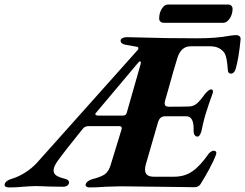

<svg xmlns="http://www.w3.org/2000/svg" viewBox="-87 -817 1075 842"><path d="M-66 -11Q-63 -19 -55.5 -24Q-48 -29 -35 -33Q-5 -42 24.5 -61Q54 -80 75 -103L517 -598Q520 -601 520 -605Q520 -611 512 -612L462 -621Q442 -625 442 -639Q442 -646 450 -650Q458 -654 470 -654L555 -652Q619 -650 642 -650L778 -649Q860 -649 919 -660Q938 -663 949 -663Q958 -663 963.5 -658Q969 -653 968 -643Q960 -560 946 -513Q943 -504 937.5 -499Q932 -494 926 -494Q913 -494 912 -510Q909 -562 899 -582Q879 -614 834 -614H749Q707 -614 691 -563Q676 -516 650 -421L637 -376L635 -364Q635 -349 653 -349Q712 -349 740 -350Q762 -350 777.5 -364Q793 -378 811 -404Q826 -422 837 -425H840Q844 -425 846 -421Q848 -417 846 -409Q840 -394 830 -364Q827 -353 822 -339Q808 -300 797 -244Q790 -218 779 -218Q771 -218 766.5 -225Q762 -232 762 -242Q765 -307 730 -307H636Q614 -307 606 -281L553 -98Q549 -86 549 -73Q549 -42 588 -42H676Q723 -42 757 -66Q790 -88 829 -144Q840 -156 851 -156Q857 -156 860 -152Q863 -148 861 -141Q852 -115 831.5 -77Q811 -39 792 -9Q783 4 765 4L693 3Q483 0 443 0Q423 0 375 2Q338 5 305 5Q296 5 291.5 0.5Q287 -4 289 -10Q291 -16 298.5 -22Q306 -28 317 -31Q356 -41 373 -53Q390 -65 399 -96L422 -171L445 -246Q447 -252 447 -255Q447 -264 434 -264H302Q293 -264 286 -260.5Q279 -257 271 -246Q192 -148 165 -110Q148 -86 148 -69Q148 -55 160.5 -47Q173 -39 198 -33Q219 -28 215 -12Q210 2 189 2L131 1Q91 -1 72 -1Q59 -1 41 0Q23 1 14 2Q-16 5 -45 5Q-71 5 -66 -11ZM450 -310Q459 -310 463 -313Q467 -316 469 -323L530 -537Q532 -548 527 -548Q523 -548 518 -541L338 -327Q331 -320 331 -316Q331 -310 347 -310ZM611 -735Q611 -760 622.5 -778.5Q634 -797 648 -797H914Q923 -797 928 -791.5Q933 -786 933 -779Q933 -755 920.5 -736Q908 -717 892 -717H631Q622 -717 616.5 -722.5Q611 -728 611 -735Z"/></svg>

Font: EB Garamond
Style: Bold Italic
Weight: 700
Italic angle: -17.2°
Designer: Georg Duffner and Octavio Pardo
Foundry: Georg Duffner
Version: Version 1.000